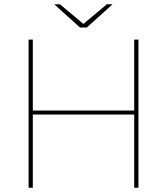

<svg xmlns="http://www.w3.org/2000/svg" viewBox="-20 -887 789 907"><path d="M115 0H135V-346H614V0H634V-700H614V-365H135V-700H115ZM358 -757H390L512 -867H485L374 -774L263 -867H236Z"/></svg>

Font: Chess Sans Thin
Style: Regular
Weight: 100
Designer: Wolf Bōese
Foundry: Wolf Bōese
Version: Version 7.223;Glyphs 3.3 (3306)